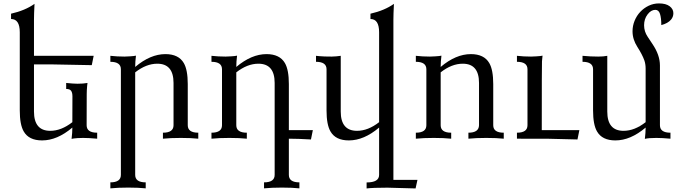

<svg xmlns="http://www.w3.org/2000/svg" viewBox="-20 -791 3881 1095"><path d="M220.2 9.8Q144.5 9.8 115.2 -41.5Q92.8 -80.1 92.8 -161.1V-606.9Q92.8 -682.6 43 -682.6V-712.9Q123 -731 176.8 -769Q173.8 -709.5 173.8 -678.2V-472.7H514.2L503.4 -419.4Q375.5 -422.4 272 -423.8H173.8V-154.8Q173.8 -44.9 266.6 -44.9Q329.6 -44.9 392.6 -94.2L393.1 -241.2Q393.1 -262.7 385.5 -273.2Q377.9 -283.7 357.4 -283.7V-317.9Q400.4 -313.5 421.9 -313.5Q455.1 -313.5 479 -317.9Q478 -313.5 477.1 -302.2Q474.6 -275.9 474.6 -254.9Q474.1 -244.1 474.1 -76.7Q474.1 -34.2 534.2 -34.2V0Q485.8 -4.4 453.6 -4.4Q438.5 -4.4 422.4 -3.4Q397.5 -1.5 388.2 1Q392.6 -34.2 392.6 -63.5Q306.2 9.8 220.2 9.8Z M811 283.2Q770.5 278.8 711.4 278.8Q652.3 278.8 609.4 283.2V249Q669.4 249 669.4 206.5V-396Q669.4 -438.5 609.4 -438.5V-472.7Q647.9 -468.3 689.9 -468.3Q705.1 -468.3 721.2 -469.7Q746.1 -471.2 755.4 -473.6Q751 -438.5 751 -409.2Q837.4 -482.4 923.3 -482.4Q998.5 -482.4 1028.3 -431.2Q1050.8 -392.6 1050.8 -311.5V-76.7Q1050.8 -34.2 1110.8 -34.2V0Q1070.3 -4.4 1011.2 -4.4Q952.1 -4.4 909.2 0V-34.2Q969.7 -34.2 969.7 -76.7V-317.9Q969.7 -427.7 877 -427.7Q814 -427.7 751 -378.4V206.5Q751 249 811 249Z M1687.5 283.2Q1647 278.8 1587.9 278.8Q1528.8 278.8 1485.8 283.2V249Q1546.4 249 1546.4 206.5V-317.9Q1546.4 -427.7 1453.6 -427.7Q1390.6 -427.7 1327.6 -378.4V-76.7Q1327.6 -34.2 1387.7 -34.2V0Q1347.2 -4.4 1288.1 -4.4Q1229 -4.4 1186 0V-34.2Q1246.1 -34.2 1246.1 -76.7V-396Q1246.1 -438.5 1186 -438.5V-472.7Q1224.6 -468.3 1266.6 -468.3Q1281.7 -468.3 1297.9 -469.7Q1322.8 -471.2 1332 -473.6Q1327.6 -438.5 1327.6 -409.2Q1414.1 -482.4 1500 -482.4Q1575.2 -482.4 1605 -431.2Q1627.4 -392.6 1627.4 -311.5V-48.8H1764.2L1753.4 4.4Q1679.2 0 1627.4 0V206.5Q1627.4 249 1687.5 249Z M2350.1 283.7 2189.5 279.3Q2106 279.3 2070.8 283.7V249.5Q2142.1 249.5 2142.1 206.5V-63.5Q2055.7 9.8 1969.7 9.8Q1894 9.8 1864.7 -41.5Q1842.3 -80.1 1842.3 -161.1V-396Q1842.3 -438.5 1782.2 -438.5V-472.7L1802.2 -470.7Q1825.7 -468.3 1872.1 -468.3Q1886.2 -468.3 1898.4 -469.7Q1917.5 -471.7 1923.3 -472.7V-154.8Q1923.3 -44.9 2016.1 -44.9Q2079.1 -44.9 2142.1 -94.2V-606.9Q2142.1 -682.6 2092.8 -682.6V-712.9Q2172.9 -731 2226.6 -769Q2223.6 -709.5 2223.6 -678.2V234.9H2360.8Z M2853 0Q2812.5 -4.4 2753.4 -4.4Q2694.3 -4.4 2651.4 0V-34.2Q2710.9 -34.2 2711.9 -76.7V-317.9Q2711.9 -427.7 2619.1 -427.7Q2556.2 -427.7 2493.2 -378.4V-76.7Q2493.2 -34.2 2553.2 -34.2V0Q2512.7 -4.4 2453.6 -4.4Q2394.5 -4.4 2351.6 0V-34.2Q2411.6 -34.2 2411.6 -76.7V-396Q2411.6 -438.5 2351.6 -438.5V-472.7Q2390.1 -468.3 2432.1 -468.3Q2447.3 -468.3 2463.4 -469.7Q2488.3 -471.2 2497.6 -473.6Q2493.2 -438.5 2493.2 -409.2Q2579.6 -482.4 2665.5 -482.4Q2740.7 -482.4 2770.5 -431.2Q2793 -392.6 2793 -311.5V-76.7Q2793 -34.2 2853 -34.2Z M3273.4 4.4Q3132.3 0.5 3102.8 0.2Q3073.2 0 2928.2 0V-34.2Q2988.3 -34.2 2988.3 -76.7V-396Q2988.3 -438.5 2928.2 -438.5V-472.7Q2966.8 -468.3 3008.8 -468.3Q3023.9 -468.3 3040 -469.7Q3064.9 -471.2 3074.2 -473.6Q3072.3 -458 3071 -441.4Q3069.8 -424.8 3069.8 -48.8H3284.2Z M3489.7 9.8Q3414.1 9.8 3384.8 -41.5Q3362.3 -80.1 3362.3 -161.1V-396Q3362.3 -438.5 3302.2 -438.5V-472.7Q3346.7 -468.3 3392.1 -468.3Q3421.4 -468.3 3443.4 -472.7V-154.8Q3443.4 -44.9 3536.1 -44.9Q3599.1 -44.9 3662.1 -94.2V-399.9Q3662.1 -425.3 3654.8 -446.8Q3642.6 -480.5 3615 -523.4Q3587.4 -566.4 3587.4 -612.3Q3587.4 -643.6 3599.1 -672.4Q3610.8 -701.2 3631.3 -723.1Q3651.9 -745.1 3679.4 -758.3Q3707 -771.5 3738.3 -771.5Q3777.8 -771.5 3799.1 -755.4Q3820.3 -739.3 3820.3 -715.8Q3820.3 -694.8 3807.1 -679.2Q3789.1 -657.7 3751.5 -647.9Q3751.5 -688 3744.1 -711.4Q3736.8 -734.9 3717.3 -734.9Q3692.9 -734.9 3673.1 -708.7Q3653.3 -682.6 3653.3 -647Q3653.3 -611.3 3673.8 -581.1Q3688 -559.1 3700.7 -540.5Q3743.7 -477.5 3743.7 -417.5V-76.7Q3743.7 -34.2 3803.7 -34.2V0Q3755.4 -4.4 3723.1 -4.4Q3679.2 -4.4 3657.7 1Q3662.1 -34.2 3662.1 -63.5Q3575.7 9.8 3489.7 9.8Z"/></svg>

Font: Almanac
Style: Regular
Weight: 400
Designer: Eden's Almanac
Version: Version 3.501;March 28, 2021;FontCreator 13.0.0.2683 64-bit